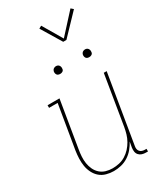

<svg xmlns="http://www.w3.org/2000/svg" viewBox="-236 -1049 973 1145"><g transform="rotate(-30 250.0 -477.0)"><path d="M194 8Q168 8 143 1Q118 -6 99.5 -22Q81 -38 69.5 -61Q58 -84 54 -109Q50 -134 51 -160.5Q52 -187 56 -213L106 -512H47V-530H129L76 -210Q72 -187 70.5 -163Q69 -139 72.5 -116.5Q76 -94 85.5 -73.5Q95 -53 111.5 -38Q128 -23 150 -16.5Q172 -10 196 -10Q218 -10 241 -15Q264 -20 284.5 -32.5Q305 -45 321.5 -63Q338 -81 349.5 -101.5Q361 -122 367.5 -144Q374 -166 378 -189L434 -530H454L376 -59Q374 -49 375.5 -39.5Q377 -30 383 -23Q389 -16 398 -13Q407 -10 417 -10H428V8H414Q400 8 387.5 4Q375 0 366.5 -9.5Q358 -19 356 -32Q354 -45 356 -59L363 -98Q351 -75 333.5 -54Q316 -33 293 -18.5Q270 -4 244.5 2Q219 8 194 8ZM406 -654Q400 -654 394 -656Q388 -658 384.5 -663Q381 -668 380 -674Q379 -680 380 -686Q381 -691 383.5 -695Q386 -699 389.5 -701.5Q393 -704 397.5 -705.5Q402 -707 406 -707Q413 -707 418.5 -704.5Q424 -702 427.5 -697Q431 -692 432 -686Q433 -680 432 -674Q432 -669 429.5 -665Q427 -661 423 -658.5Q419 -656 415 -655Q411 -654 406 -654ZM206 -654Q200 -654 194 -656Q188 -658 184.5 -663Q181 -668 180 -674Q179 -680 180 -686Q181 -691 183.5 -695Q186 -699 189.5 -701.5Q193 -704 197.5 -705.5Q202 -707 206 -707Q213 -707 218.5 -704.5Q224 -702 227.5 -697Q231 -692 232 -686Q233 -680 232 -674Q232 -669 229.5 -665Q227 -661 223 -658.5Q219 -656 215 -655Q211 -654 206 -654ZM339 -811H317L233 -950L251 -960L330 -826L454 -962L470 -948Z"/></g></svg>

Font: Iosevka Slab Thin
Style: Italic
Weight: 100
Italic angle: -9°
Monospace: yes
Designer: Belleve Invis
Foundry: Belleve Invis
Version: Version 11.1.1; ttfautohint (v1.8.3)